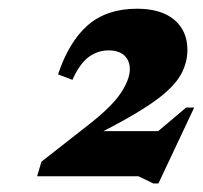

<svg xmlns="http://www.w3.org/2000/svg" viewBox="-20 -700 465 440"><path d="M425 -453.5 343 -279.5H331.5L297.5 -296H65L75 -329.5L183.5 -414.5Q236.5 -456 257 -487Q277.5 -518 277.5 -541.5Q277.5 -561 265 -572.8Q252.5 -584.5 229 -584.5Q203.5 -584.5 183 -569.2Q162.5 -554 146 -517L113 -529.5Q138 -604.5 181.2 -642.2Q224.5 -680 294 -680Q349 -680 379.2 -654.8Q409.5 -629.5 409.5 -585.5Q409.5 -555.5 394 -528.2Q378.5 -501 339.5 -472Q300.5 -443 230.5 -406.5L217 -399.5H342.5L406.5 -453.5Z"/></svg>

Font: Newsreader 16pt ExtraBold
Style: Italic
Weight: 800
Italic angle: -17°
Designer: Hugues Gentile
Foundry: Production Type
Version: Version 1.003; ttfautohint (v1.8.3)